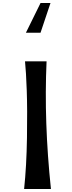

<svg xmlns="http://www.w3.org/2000/svg" viewBox="-20 -1254 478 1274"><path d="M152 -1037 249 -1234H315L249 -1037ZM140 0Q156 -151 159 -340Q162 -529 157.5 -654Q153 -779 146 -847H289Q271 -446 318 0Z"/></svg>

Font: OpenDyslexic
Style: Regular
Weight: 400
Designer: Abbie Gonzalez
Version: Version 0.920;hotconv 1.0.109;makeotfexe 2.5.65596